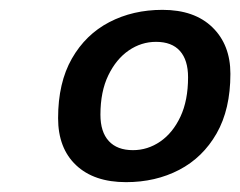

<svg xmlns="http://www.w3.org/2000/svg" viewBox="-20 -746 488 390"><path d="M236 -376Q171 -376 134.5 -410.5Q98 -445 98 -506Q98 -578 126 -627Q154 -676 202 -701Q250 -726 310 -726Q375 -726 411.5 -690.5Q448 -655 448 -596Q448 -524 420 -475Q392 -426 344 -401Q296 -376 236 -376ZM250 -441Q280 -441 305.5 -458.5Q331 -476 346.5 -509Q362 -542 362 -589Q362 -624 345.5 -642.5Q329 -661 297 -661Q267 -661 241.5 -643.5Q216 -626 200 -593Q184 -560 184 -513Q184 -478 201 -459.5Q218 -441 250 -441Z"/></svg>

Font: Geist
Style: Italic
Weight: 400
Italic angle: -12°
Designer: Basement.studio, Andrés Briganti, Mateo Zaragoza
Foundry: Basement.studio, Vercel, Andrés Briganti, Guido Ferreyra, Mateo Zaragoza
Version: Version 1.500